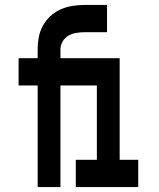

<svg xmlns="http://www.w3.org/2000/svg" viewBox="-20 -755 640 775"><path d="M132 0V-410H55V-520H132V-555Q132 -580 136.5 -604.5Q141 -629 153 -651Q165 -673 183.5 -690Q202 -707 224.5 -717Q247 -727 271.5 -731Q296 -735 321 -735H412V-625H321Q304 -625 287 -622Q270 -619 255.5 -610.5Q241 -602 232.5 -587Q224 -572 224 -555V-520H388V-410H224V0ZM286 0V-110H371V-410H296V-520H463V-110H538V0Z"/></svg>

Font: Iosevka Extrabold Extended
Style: Regular
Weight: 800
Width: 7
Monospace: yes
Designer: Belleve Invis
Foundry: Belleve Invis
Version: Version 32.5.0; ttfautohint (v1.8.4)